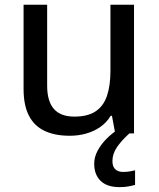

<svg xmlns="http://www.w3.org/2000/svg" viewBox="-20 -558 665 803"><path d="M540.5 -538.1V0H461.9L448.2 -73.7H442.9Q426.3 -45.9 399.9 -27.3Q373.5 -8.8 340.8 0.5Q308.1 9.8 271.5 9.8Q209.5 9.8 166.3 -10.7Q123 -31.2 100.8 -74.5Q78.6 -117.7 78.6 -186V-538.1H177.2V-199.7Q177.2 -134.8 205.3 -102.5Q233.4 -70.3 291 -70.3Q347.2 -70.3 380.1 -92.5Q413.1 -114.7 427.5 -157.5Q441.9 -200.2 441.9 -262.2V-538.1ZM450.2 115.7Q450.2 138.2 461.9 149.7Q473.6 161.1 495.1 161.1Q510.7 161.1 523.4 158.7Q536.1 156.2 544.9 154.3V215.3Q530.8 219.2 515.6 221.9Q500.5 224.6 480 224.6Q427.7 224.6 400.9 198.5Q374 172.4 374 127Q374 98.6 388.4 72Q402.8 45.4 425 22.9Q447.3 0.5 471.2 -15.1L521 0Q486.8 31.2 468.5 58.6Q450.2 85.9 450.2 115.7Z"/></svg>

Font: Open Sans Medium
Style: Regular
Weight: 500
Designer: Monotype Design Team
Foundry: Monotype Imaging Inc.
Version: Version 3.000